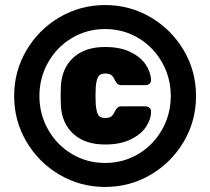

<svg xmlns="http://www.w3.org/2000/svg" viewBox="-20 -730 832 760"><path d="M756 -350Q756 -252 707.5 -169.5Q659 -87 576.5 -38.5Q494 10 396 10Q298 10 215.5 -38.5Q133 -87 84.5 -169.5Q36 -252 36 -350Q36 -448 84.5 -530.5Q133 -613 215.5 -661.5Q298 -710 396 -710Q494 -710 576.5 -661.5Q659 -613 707.5 -530.5Q756 -448 756 -350ZM656 -350Q656 -422 621.5 -483Q587 -544 527.5 -579.5Q468 -615 396 -615Q324 -615 264.5 -579.5Q205 -544 170.5 -483Q136 -422 136 -350Q136 -278 170.5 -217Q205 -156 264.5 -120.5Q324 -85 396 -85Q468 -85 527.5 -120.5Q587 -156 621.5 -217Q656 -278 656 -350ZM396 -263Q411 -263 419 -268Q427 -273 434 -288Q439 -298 444.5 -303.5Q450 -309 460 -309H556Q565 -309 571.5 -303.5Q578 -298 578 -289Q578 -258 558 -228Q538 -198 497 -178Q456 -158 396 -158Q317 -158 271 -199.5Q225 -241 221 -312L220 -351L221 -390Q225 -461 271 -502.5Q317 -544 396 -544Q455 -544 495.5 -524.5Q536 -505 556 -475.5Q576 -446 578 -415V-413Q578 -404 571.5 -398.5Q565 -393 556 -393H460Q450 -393 444.5 -398.5Q439 -404 434 -414Q427 -429 419 -434Q411 -439 396 -439Q375 -439 368 -425Q361 -411 359 -385L358 -351L359 -317Q361 -291 368 -277Q375 -263 396 -263Z"/></svg>

Font: Rubik
Style: Regular
Weight: 900
Designer: Hubert & Fischer
Foundry: Hubert & Fischer
Version: Version 1.100